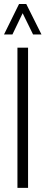

<svg xmlns="http://www.w3.org/2000/svg" viewBox="-44 -916 223 936"><path d="M-24.4 -748 48.8 -896.5H84L158.2 -748H117.2L66.4 -851.6L16.6 -748ZM41 0V-683.6H92.8V0Z"/></svg>

Font: Post No Bills Jaffna
Style: Regular
Weight: 400
Designer: Kosala Senevirathne, Siva Puranthara, Lasantha Premarathna, Tharique Azeez
Foundry: Mooniak
Version: Version 1.220 ; ttfautohint (v1.6)